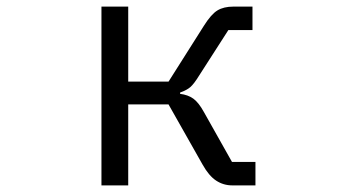

<svg xmlns="http://www.w3.org/2000/svg" viewBox="-20 -561 1040 581"><path d="M287 0V-541H368V-314H490L597 -483Q619 -518 638 -529.5Q657 -541 686 -541H744V-470H671L583 -333Q567 -307 556 -297.5Q545 -288 525 -281V-277Q549 -274 565 -262.5Q581 -251 597 -222L682 -71H753V0H683Q656 0 634 -14.5Q612 -29 593 -63L490 -245H368V0Z"/></svg>

Font: IBM Plex Sans JP
Style: Regular
Weight: 400
Designer: Mike Abbink; Paul van der Laan; Pieter van Rosmalen; Wujin Sim; Yejin Wi; Jinhee Kim; Boomi Park; Yona Kim; Kichan Ma
Foundry: Sandoll Inc.
Version: Version 1.000